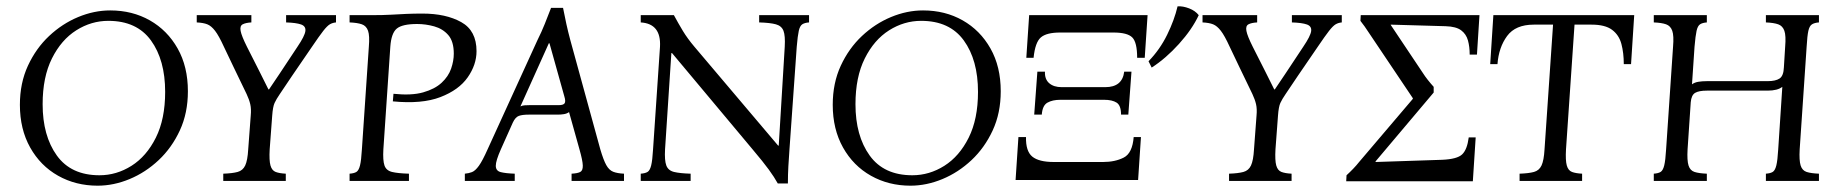

<svg xmlns="http://www.w3.org/2000/svg" viewBox="-20 -573 5820 608"><path d="M289 15Q220 15 164 -16.5Q108 -48 75.5 -106Q43 -164 43 -241Q43 -310 68.5 -365Q94 -420 135.5 -459Q177 -498 227.5 -519Q278 -540 329 -540Q399 -540 454.5 -508.5Q510 -477 542.5 -419.5Q575 -362 575 -284Q575 -215 549.5 -160Q524 -105 482.5 -66Q441 -27 390.5 -6Q340 15 289 15ZM295 -18Q349 -18 396.5 -48Q444 -78 473.5 -137Q503 -196 503 -282Q503 -383 458 -445Q413 -507 323 -507Q269 -507 221.5 -477Q174 -447 144.5 -388Q115 -329 115 -243Q115 -143 160 -80.5Q205 -18 295 -18Z M720 -360 689 -425Q673 -460 661 -475.5Q649 -491 636.5 -496Q624 -501 603 -502V-525H776V-502Q758 -501 748.5 -496Q739 -491 742 -475Q745 -459 762 -425L801 -348L830 -290H832L865 -339L922 -425Q945 -459 947 -474.5Q949 -490 933.5 -495.5Q918 -501 886 -502V-525H1044V-502Q1033 -501 1024.5 -496Q1016 -491 1003.5 -475Q991 -459 968 -425L905 -333L866 -275Q855 -259 849.5 -247Q844 -235 842 -207L834 -100Q832 -65 836.5 -49Q841 -33 853 -28.5Q865 -24 885 -23V0H687V-23Q716 -24 732.5 -28.5Q749 -33 756.5 -49Q764 -65 766 -100L774 -207Q776 -228 772.5 -243Q769 -258 761 -275Z M1087 0V-23Q1101 -24 1108.5 -28.5Q1116 -33 1120 -49Q1124 -65 1126 -100L1148 -425Q1151 -460 1145.5 -475.5Q1140 -491 1126 -496Q1112 -501 1087 -502V-525H1156Q1194 -525 1219.5 -526.5Q1245 -528 1267.5 -529Q1290 -530 1318 -530Q1392 -530 1440.5 -503Q1489 -476 1489 -411Q1489 -368 1461 -328Q1433 -288 1374.5 -265.5Q1316 -243 1224 -252L1226 -276Q1283 -270 1320 -280.5Q1357 -291 1378.5 -311Q1400 -331 1408.5 -355.5Q1417 -380 1417 -403Q1417 -442 1399.5 -462Q1382 -482 1355 -489.5Q1328 -497 1301 -497Q1254 -497 1236.5 -482.5Q1219 -468 1216 -425L1194 -100Q1192 -65 1197.5 -49Q1203 -33 1221.5 -28.5Q1240 -24 1275 -23V0Z M1881 -100Q1891 -66 1900 -50Q1909 -34 1922 -29Q1935 -24 1956 -23V0H1790V-23Q1809 -24 1817.5 -28.5Q1826 -33 1825.5 -49Q1825 -65 1815 -100L1782 -218Q1775 -213 1765.5 -211.5Q1756 -210 1746 -210H1654Q1634 -210 1623 -206Q1612 -202 1604 -185L1566 -100Q1550 -64 1550 -48Q1550 -32 1565.5 -28Q1581 -24 1610 -23V0H1452V-23Q1464 -24 1474.5 -28Q1485 -32 1496.5 -48Q1508 -64 1524 -100L1682 -446Q1695 -472 1705 -497Q1715 -522 1725 -548H1763Q1768 -522 1773.5 -497Q1779 -472 1786 -446ZM1749 -240Q1764 -240 1768 -246Q1772 -252 1767 -268L1720 -436H1718L1628 -236Q1634 -239 1641 -239.5Q1648 -240 1656 -240Z M2443 8Q2432 -12 2414.5 -36Q2397 -60 2364 -99L2108 -405H2106L2086 -100Q2084 -65 2090 -49Q2096 -33 2114.5 -28.5Q2133 -24 2167 -23V0H2009V-23Q2023 -24 2030.5 -28.5Q2038 -33 2042 -49Q2046 -65 2048 -100L2070 -425Q2074 -498 2009 -502V-525H2114Q2128 -499 2142.5 -475Q2157 -451 2179 -425L2444 -112H2446L2465 -425Q2467 -460 2461 -475.5Q2455 -491 2437 -496Q2419 -501 2384 -502V-525H2542V-502Q2528 -501 2520.5 -496Q2513 -491 2509.5 -475.5Q2506 -460 2503 -425L2480 -100Q2478 -72 2476.5 -46.5Q2475 -21 2475 8Z M2863 15Q2794 15 2738 -16.5Q2682 -48 2649.5 -106Q2617 -164 2617 -241Q2617 -310 2642.5 -365Q2668 -420 2709.5 -459Q2751 -498 2801.5 -519Q2852 -540 2903 -540Q2973 -540 3028.5 -508.5Q3084 -477 3116.5 -419.5Q3149 -362 3149 -284Q3149 -215 3123.5 -160Q3098 -105 3056.5 -66Q3015 -27 2964.5 -6Q2914 15 2863 15ZM2869 -18Q2923 -18 2970.5 -48Q3018 -78 3047.5 -137Q3077 -196 3077 -282Q3077 -383 3032 -445Q2987 -507 2897 -507Q2843 -507 2795.5 -477Q2748 -447 2718.5 -388Q2689 -329 2689 -243Q2689 -143 2734 -80.5Q2779 -18 2869 -18Z M3230 -390 3239 -525H3614L3605 -390H3581Q3581 -439 3565.5 -454.5Q3550 -470 3506 -470H3337Q3294 -470 3276 -454.5Q3258 -439 3253 -390ZM3255 -210 3265 -346H3289Q3288 -322 3302.5 -309.5Q3317 -297 3342 -297H3480Q3534 -297 3540 -346H3563L3553 -210H3530Q3530 -239 3516 -248Q3502 -257 3476 -257H3338Q3313 -257 3297 -248Q3281 -239 3279 -210ZM3196 -3 3205 -139H3229Q3228 -94 3249 -77Q3270 -60 3317 -60H3473Q3511 -60 3538.5 -74Q3566 -88 3570 -139H3593L3584 -3Z M3905 -360 3874 -425Q3858 -460 3846 -475.5Q3834 -491 3821.5 -496Q3809 -501 3788 -502V-525H3961V-502Q3943 -501 3933.5 -496Q3924 -491 3927 -475Q3930 -459 3947 -425L3986 -348L4015 -290H4017L4050 -339L4107 -425Q4130 -459 4132 -474.5Q4134 -490 4118.5 -495.5Q4103 -501 4071 -502V-525H4229V-502Q4218 -501 4209.5 -496Q4201 -491 4188.5 -475Q4176 -459 4153 -425L4090 -333L4051 -275Q4040 -259 4034.5 -247Q4029 -235 4027 -207L4019 -100Q4017 -65 4021.5 -49Q4026 -33 4038 -28.5Q4050 -24 4070 -23V0H3872V-23Q3901 -24 3917.5 -28.5Q3934 -33 3941.5 -49Q3949 -65 3951 -100L3959 -207Q3961 -228 3957.5 -243Q3954 -258 3946 -275ZM3709 -553Q3726 -554 3745.5 -546.5Q3765 -539 3776 -525Q3755 -480 3713.5 -434Q3672 -388 3627 -359L3617 -379Q3653 -416 3676 -463Q3699 -510 3709 -553Z M4520 -280 4336 -62V-60L4547 -67Q4594 -69 4610 -84Q4626 -99 4631 -138H4653L4644 1H4243L4244 -18Q4255 -28 4265.5 -39Q4276 -50 4283 -59L4454 -260V-262L4317 -466Q4310 -477 4301.5 -489Q4293 -501 4288 -507L4289 -525H4665L4657 -400H4634Q4634 -425 4628.5 -445Q4623 -465 4607 -477Q4591 -489 4558 -490L4384 -495V-494L4487 -340Q4492 -332 4501 -320.5Q4510 -309 4520 -298Z M4792 0V-23Q4821 -24 4837.5 -28.5Q4854 -33 4861.5 -49Q4869 -65 4871 -100L4898 -495H4837Q4779 -495 4752.5 -459Q4726 -423 4722 -370H4699L4709 -525H5155L5145 -370H5122Q5122 -405 5114.5 -433.5Q5107 -462 5085 -478.5Q5063 -495 5020 -495H4966L4939 -100Q4937 -65 4941.5 -49Q4946 -33 4958 -28.5Q4970 -24 4990 -23V0Z M5701 -425 5679 -100Q5677 -65 5682 -49Q5687 -33 5701 -28.5Q5715 -24 5740 -23V0H5572V-23Q5586 -24 5593.5 -28.5Q5601 -33 5605 -49Q5609 -65 5611 -100L5624 -298Q5609 -286 5577 -286H5385Q5360 -286 5348 -279Q5336 -272 5334 -249L5324 -100Q5322 -65 5327 -49Q5332 -33 5346 -28.5Q5360 -24 5385 -23V0H5217V-23Q5231 -24 5238.5 -28.5Q5246 -33 5250 -49Q5254 -65 5256 -100L5278 -425Q5281 -460 5275.5 -475.5Q5270 -491 5256 -496Q5242 -501 5217 -502V-525H5385V-502Q5371 -501 5363.5 -496Q5356 -491 5352.5 -475.5Q5349 -460 5346 -425L5338 -306Q5346 -312 5358 -314Q5370 -316 5385 -316H5577Q5603 -316 5615.5 -324.5Q5628 -333 5629 -360L5633 -425Q5636 -460 5630.5 -475.5Q5625 -491 5611 -496Q5597 -501 5572 -502V-525H5740V-502Q5726 -501 5718 -496Q5710 -491 5706.5 -475.5Q5703 -460 5701 -425Z"/></svg>

Font: Bona Nova SC
Style: Italic
Weight: 400
Italic angle: -4°
Designer: Mateusz Machalski
Foundry: Capitalics
Version: Version 4.001; ttfautohint (v1.8.4.7-5d5b)